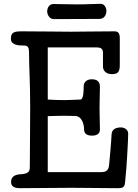

<svg xmlns="http://www.w3.org/2000/svg" viewBox="-20 -985 724 1005"><path d="M613 -318C589 -318 565 -310 564 -281C562 -237 555 -162 551 -121C548 -87 528 -84 508 -84H230V-377C268 -378 280 -379 318 -379C345 -379 361 -378 372 -378C410 -378 420 -331 420 -310C420 -293 426 -275 461 -275C488 -275 503 -285 503 -308C503 -339 501 -382 501 -420C501 -458 503 -493 503 -531C503 -563 482 -570 460 -570C432 -570 418 -553 418 -533C418 -515 418 -464 401 -464C391 -464 346 -461 318 -461C279 -461 268 -462 230 -464V-737H482C504 -737 519 -733 519 -709V-637C519 -619 531 -597 566 -597C595 -597 607 -607 607 -643V-785C607 -813 597 -821 579 -821C461 -821 451 -819 352 -819C302 -819 183 -821 94 -821C52 -821 37 -815 37 -781C37 -758 60 -747 93 -747C121 -747 132 -747 132 -708C132 -627 138 -561 138 -425C138 -242 136 -237 136 -109C136 -87 127 -75 89 -73C61 -72 38 -62 38 -33C38 -11 51 0 86 0C167 0 275 -2 356 -2C437 -2 512 0 593 0C626 0 632 -5 635 -33C644 -114 651 -262 651 -285C651 -307 631 -318 613 -318ZM509 -965C477 -965 436 -962 381 -962C347 -962 279 -964 260 -964C237 -964 227 -943 227 -925C227 -907 241 -885 260 -885C307 -885 448 -886 501 -886C530 -886 537 -914 537 -928C537 -948 523 -965 509 -965Z"/></svg>

Font: Life Savers
Style: ExtraBold
Weight: 800
Designer: Pablo Impallari, Rodrigo Fuenzalida, Brenda Gallo
Foundry: Pablo Impallari, Rodrigo Fuenzalida, Brenda Gallo
Version: Version 3.000